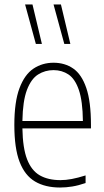

<svg xmlns="http://www.w3.org/2000/svg" viewBox="-20 -828 464 857"><path d="M248 9Q182 9 136.5 -17.8Q91 -44.5 67.5 -105.5Q44 -166.5 44 -270Q44 -373.5 67 -434.5Q90 -495.5 129.5 -521.8Q169 -548 219 -548Q269.5 -548 307 -522Q344.5 -496 365.2 -435.2Q386 -374.5 386 -270V-255H80Q81.5 -167 101 -116.8Q120.5 -66.5 157.8 -45.2Q195 -24 250 -24Q273.5 -24 300.2 -29Q327 -34 362 -45V-11Q330 0 302.2 4.5Q274.5 9 248 9ZM219 -515Q181 -515 150 -495.5Q119 -476 100.2 -426.5Q81.5 -377 80 -288H350Q349 -377 332 -426.5Q315 -476 285.8 -495.5Q256.5 -515 219 -515ZM267 -632 219 -808H252L294 -632ZM140 -632 92 -808H125L167 -632Z"/></svg>

Font: Encode Sans Cnd Th
Style: Regular
Weight: 100
Width: 3
Designer: Multiple Designers
Foundry: Impallari Type
Version: Version 3.002; ttfautohint (v1.8.3) -l 8 -r 50 -G 200 -x 14 